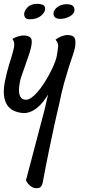

<svg xmlns="http://www.w3.org/2000/svg" viewBox="-35 -568 461 1009"><path d="M256.8 -359.4Q269.5 -369.1 281.7 -374.5Q293.9 -379.9 303.7 -381.8Q314.5 -384.8 325.2 -383.8Q351.6 -381.8 357.9 -367.2Q364.3 -352.5 359.4 -320.3Q356.4 -303.7 347.7 -278.3Q338.9 -252.9 327.1 -216.3Q315.4 -179.7 302.2 -132.8Q289.1 -85.9 277.3 -27.3Q265.6 20.5 252 83Q240.2 137.7 224.1 214.8Q208 292 189.5 391.6Q184.6 416 168.5 419.9Q152.3 423.8 134.8 416Q127.9 412.1 122.1 407.2Q117.2 402.3 111.3 396Q105.5 389.6 101.6 378.9Q124 296.9 141.1 229.5Q158.2 162.1 171.9 112.3Q186.5 54.7 199.2 8.8Q204.1 -11.7 208.5 -31.7Q212.9 -51.8 217.8 -71.3Q205.1 -50.8 190.4 -32.2Q175.8 -13.7 158.2 0Q140.6 13.7 120.6 21Q100.6 28.3 79.1 25.4Q26.4 18.6 4.4 -13.7Q-17.6 -45.9 -14.6 -97.7Q-13.7 -118.2 -8.8 -142.6Q-3.9 -167 2 -189.5Q7.8 -211.9 13.2 -230Q18.6 -248 21.5 -255.9Q33.2 -293 38.6 -319.3Q43.9 -345.7 30.3 -363.3Q43.9 -372.1 56.2 -375.5Q68.4 -378.9 78.1 -380.9Q88.9 -381.8 99.6 -380.9Q126 -377 130.4 -361.3Q134.8 -345.7 127 -314.5Q123 -297.9 114.3 -272Q105.5 -246.1 95.7 -218.8Q85.9 -191.4 78.1 -168.5Q70.3 -145.5 69.3 -135.7Q60.5 -91.8 68.4 -67.9Q76.2 -43.9 102.5 -43.9Q115.2 -43.9 130.9 -55.2Q146.5 -66.4 162.6 -85Q178.7 -103.5 194.3 -127.4Q210 -151.4 223.1 -175.8Q236.3 -200.2 246.6 -223.6Q256.8 -247.1 261.7 -265.6Q268.6 -301.8 270.5 -322.3Q272.5 -342.8 256.8 -359.4ZM283.2 -468.8Q262.7 -468.8 254.4 -476.6Q246.1 -484.4 246.1 -498Q246.1 -506.8 252 -515.6Q257.8 -524.4 267.1 -531.2Q276.4 -538.1 288.6 -542Q300.8 -545.9 313.5 -545.9Q337.9 -545.9 347.2 -537.6Q356.4 -529.3 356.4 -515.6Q356.4 -504.9 349.1 -496.1Q341.8 -487.3 331.1 -481.4Q320.3 -475.6 307.6 -472.2Q294.9 -468.8 283.2 -468.8ZM202.1 -521.5Q202.1 -502.9 180.2 -484.9Q158.2 -466.8 122.1 -466.8Q103.5 -466.8 97.7 -475.1Q91.8 -483.4 91.8 -492.2Q91.8 -510.7 109.4 -529.3Q127 -547.9 161.1 -547.9Q176.8 -547.9 189.5 -543Q202.1 -538.1 202.1 -521.5Z"/></svg>

Font: Satisfy
Style: Regular
Weight: 400
Designer: Font Diner, Inc
Foundry: Font Diner, Inc
Version: Version 1.000